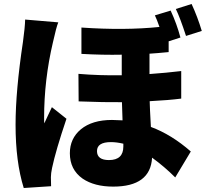

<svg xmlns="http://www.w3.org/2000/svg" viewBox="-20 -876 1040 962"><path d="M912 -696Q882 -788 861 -831L940 -856Q970 -791 991 -721ZM272 -764Q262 -740 245 -663Q201 -476 201 -285Q201 -262 202 -258L221 -299Q235 -327 240 -339L313 -281Q259 -121 241 -35Q235 -7 235 12Q235 41 236 57L99 66Q58 -65 58 -251Q58 -420 95 -666Q105 -738 106 -778ZM598 -156Q564 -164 536 -164Q466 -164 466 -119Q466 -74 526 -74Q598 -74 598 -142ZM888 -382Q827 -374 730 -369Q730 -349 736 -240Q839 -202 936 -117L858 13Q804 -41 742 -86Q734 59 547 59Q453 59 394 19Q330 -26 330 -108Q330 -182 385 -228Q442 -275 541 -275Q560 -275 594 -273L591 -364Q504 -363 374 -368L373 -506Q480 -497 590 -499V-602Q496 -600 388 -606V-738Q604 -723 779 -741Q765 -781 756 -799L835 -823Q866 -756 884 -688L825 -669V-615Q763 -609 729 -607V-505Q813 -511 888 -520Z"/></svg>

Font: Source Han Sans CN Heavy
Style: Bold
Weight: 900
Designer: Ryoko NISHIZUKA (kana & ideographs); Paul D. Hunt (Latin, Greek & Cyrillic); Wenlong ZHANG (bopomofo); Sandoll Communica
Foundry: Adobe Systems Incorporated
Version: Version 1.000;PS 1;hotconv 1.0.78;makeotf.lib2.5.61930